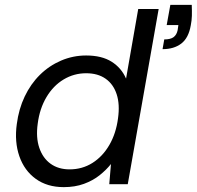

<svg xmlns="http://www.w3.org/2000/svg" viewBox="-20 -757 809 789"><path d="M242 12Q174 12 127 -22Q80 -56 59.5 -115Q39 -174 49 -247Q57 -309 81.5 -360.5Q106 -412 144 -449.5Q182 -487 231 -508Q280 -529 334 -529Q398 -529 438.5 -503.5Q479 -478 498 -434L548 -720H632L505 0H429L436 -83Q417 -59 389.5 -37Q362 -15 325 -1.5Q288 12 242 12ZM266 -61Q318 -61 360 -87.5Q402 -114 429.5 -161.5Q457 -209 465 -271Q473 -328 459.5 -369.5Q446 -411 414 -433.5Q382 -456 334 -456Q284 -456 241.5 -430.5Q199 -405 171 -358Q143 -311 135 -249Q127 -192 141.5 -149.5Q156 -107 188 -84Q220 -61 266 -61ZM648 -555 655 -595Q681 -595 693.5 -604.5Q706 -614 710 -633L713 -654H665L680 -737H768Q769 -711 768.5 -692Q768 -673 764 -653Q755 -601 725 -578Q695 -555 648 -555Z"/></svg>

Font: DM Sans 11pt
Style: Italic
Weight: 400
Italic angle: -10°
Version: Version 4.004;gftools[0.9.30]